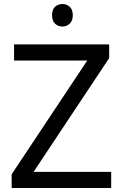

<svg xmlns="http://www.w3.org/2000/svg" viewBox="-20 -935 612 955"><path d="M533 0H38V-68L414 -634H50V-714H523V-646L147 -80H533ZM291 -915Q311 -915 326.5 -901.5Q342 -888 342 -859Q342 -831 326.5 -817Q311 -803 291 -803Q269 -803 254 -817Q239 -831 239 -859Q239 -888 254 -901.5Q269 -915 291 -915Z"/></svg>

Font: Noto Sans Balinese
Style: Regular
Weight: 400
Designer: Aditya Bayu, David Williams
Foundry: David Williams
Version: Version 2.003